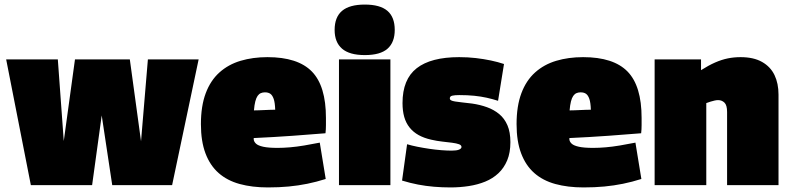

<svg xmlns="http://www.w3.org/2000/svg" viewBox="-20 -810 3458 840"><path d="M115 0 7 -550H233L259 -193L308 -550H548L597 -192L627 -550H849L733 0H471L425 -305L383 0Z M1152 10Q1083 10 1028.5 -5Q974 -20 936.5 -53Q899 -86 879 -139Q859 -192 859 -267Q859 -346 880 -402Q901 -458 940 -493Q979 -528 1032.5 -544Q1086 -560 1150 -560Q1283 -560 1344.5 -497Q1406 -434 1406 -294Q1406 -282 1406 -262.5Q1406 -243 1404 -227Q1376 -225 1339.5 -222Q1303 -219 1261.5 -216Q1220 -213 1176.5 -210.5Q1133 -208 1090 -206Q1090 -205 1090 -203.5Q1090 -202 1090 -200Q1091 -190 1100 -181.5Q1109 -173 1131.5 -168Q1154 -163 1194 -163Q1220 -163 1249 -165.5Q1278 -168 1311 -173.5Q1344 -179 1379 -186L1405 -27Q1364 -14 1324.5 -6Q1285 2 1243 6Q1201 10 1152 10ZM1091 -327Q1101 -327 1112.5 -327.5Q1124 -328 1136.5 -328.5Q1149 -329 1161 -329.5Q1173 -330 1184 -330Q1183 -361 1177.5 -377Q1172 -393 1163 -399.5Q1154 -406 1139 -406Q1129 -406 1121 -402.5Q1113 -399 1107 -390.5Q1101 -382 1097 -366.5Q1093 -351 1091 -327Z M1576 -569Q1509 -569 1476.5 -597Q1444 -625 1444 -679Q1444 -735 1476.5 -762.5Q1509 -790 1576 -790Q1643 -790 1675 -762.5Q1707 -735 1707 -679Q1707 -625 1675.5 -597Q1644 -569 1576 -569ZM1463 0V-550H1688V0Z M1739 -20 1761 -179Q1781 -173 1806 -168Q1831 -163 1858 -159Q1885 -155 1910.5 -153Q1936 -151 1956 -151Q1978 -151 1988.5 -155.5Q1999 -160 1999 -167Q1999 -175 1988 -179Q1977 -183 1958 -185.5Q1939 -188 1915.5 -190.5Q1892 -193 1866 -199Q1835 -206 1811.5 -219Q1788 -232 1772 -252Q1756 -272 1748.5 -298.5Q1741 -325 1741 -359Q1741 -463 1803 -511.5Q1865 -560 1989 -560Q2027 -560 2061.5 -556Q2096 -552 2127 -545.5Q2158 -539 2185 -530L2159 -369Q2134 -377 2109 -382.5Q2084 -388 2055 -391Q2026 -394 1989 -394Q1970 -394 1959 -391.5Q1948 -389 1948 -380Q1948 -374 1953.5 -371Q1959 -368 1971 -366Q1983 -364 2001.5 -362Q2020 -360 2045 -357Q2080 -352 2110.5 -341Q2141 -330 2164 -311Q2187 -292 2200 -262Q2213 -232 2213 -188Q2213 -142 2199 -108.5Q2185 -75 2160.5 -52Q2136 -29 2103 -15.5Q2070 -2 2031 4Q1992 10 1951 10Q1914 10 1878.5 7Q1843 4 1809 -2.5Q1775 -9 1739 -20Z M2533 10Q2464 10 2409.5 -5Q2355 -20 2317.5 -53Q2280 -86 2260 -139Q2240 -192 2240 -267Q2240 -346 2261 -402Q2282 -458 2321 -493Q2360 -528 2413.5 -544Q2467 -560 2531 -560Q2664 -560 2725.5 -497Q2787 -434 2787 -294Q2787 -282 2787 -262.5Q2787 -243 2785 -227Q2757 -225 2720.5 -222Q2684 -219 2642.5 -216Q2601 -213 2557.5 -210.5Q2514 -208 2471 -206Q2471 -205 2471 -203.5Q2471 -202 2471 -200Q2472 -190 2481 -181.5Q2490 -173 2512.5 -168Q2535 -163 2575 -163Q2601 -163 2630 -165.5Q2659 -168 2692 -173.5Q2725 -179 2760 -186L2786 -27Q2745 -14 2705.5 -6Q2666 2 2624 6Q2582 10 2533 10ZM2472 -327Q2482 -327 2493.5 -327.5Q2505 -328 2517.5 -328.5Q2530 -329 2542 -329.5Q2554 -330 2565 -330Q2564 -361 2558.5 -377Q2553 -393 2544 -399.5Q2535 -406 2520 -406Q2510 -406 2502 -402.5Q2494 -399 2488 -390.5Q2482 -382 2478 -366.5Q2474 -351 2472 -327Z M2844 0V-550H3047V-503Q3080 -524 3108.5 -536.5Q3137 -549 3164 -554.5Q3191 -560 3220 -560Q3277 -560 3314 -539Q3351 -518 3368.5 -481.5Q3386 -445 3386 -396V0H3161V-320Q3161 -350 3149.5 -361Q3138 -372 3122 -372Q3114 -372 3106 -370Q3098 -368 3089 -365.5Q3080 -363 3070 -359V0Z"/></svg>

Font: Georama Black
Style: Regular
Weight: 900
Designer: Jean-Baptiste Levee
Foundry: Production Type
Version: Version 1.001